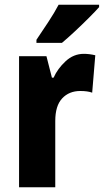

<svg xmlns="http://www.w3.org/2000/svg" viewBox="-20 -786 436 806"><path d="M332 -560Q355 -560 380 -554L367 -397Q348 -404 317 -404Q270 -404 241 -373Q212 -342 212 -278V0H60V-550H175L198 -460H205Q222 -498 255.5 -529Q289 -560 332 -560ZM396 -756Q380 -738 352.5 -710.5Q325 -683 295 -655Q265 -627 240 -606H133V-619Q158 -656 183 -694Q208 -732 226 -766H396Z"/></svg>

Font: Noto Sans Arabic UI Cn XBd
Style: Regular
Weight: 800
Width: 3
Designer: Monotype Design Team, Nadine Chahine and Nizar Qandah
Foundry: Monotype Imaging Inc.
Version: Version 2.010; ttfautohint (v1.8.4.7-5d5b)